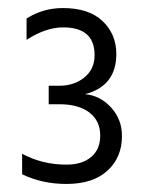

<svg xmlns="http://www.w3.org/2000/svg" viewBox="-20 -845 358 477"><path d="M101 -632V-586H128C159.3 -586 184 -579.2 202 -565.5C220 -551.8 229 -532.7 229 -508C229 -485.3 221.5 -467.7 206.5 -455C191.5 -442.3 171 -436 145 -436C105 -436 68.3 -445 35 -463V-412C68.3 -396 105 -388 145 -388C189 -388 223 -399 247 -421C271 -443 283 -471.7 283 -507C283 -535 273.8 -558.8 255.5 -578.5C237.2 -598.2 215.7 -609 191 -611C243 -624.3 269 -657.7 269 -711C269 -743.7 257.7 -770.8 235 -792.5C212.3 -814.2 179.3 -825 136 -825C103.3 -825 73.3 -816.3 46 -799V-746C78 -766.7 108.3 -777 137 -777C189 -777 215 -754 215 -708C215 -684.7 206.5 -666.2 189.5 -652.5C172.5 -638.8 152 -632 128 -632Z"/></svg>

Font: Hind Light
Style: Regular
Weight: 300
Designer: Manushi Parikh, Satya Rajpurohit
Foundry: Indian Type Foundry
Version: Version 1.201;PS 1.0;hotconv 1.0.78;makeotf.lib2.5.61930; tt